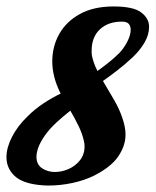

<svg xmlns="http://www.w3.org/2000/svg" viewBox="-28 -561 482 595"><path d="M122 14Q115 14 107 13.5Q99 13 91 12Q39 6 15.5 -17.5Q-8 -41 -8 -74Q-8 -103 9 -136.5Q26 -170 57 -200Q80 -223 106.5 -240.5Q133 -258 160 -271L157 -277Q134 -325 134 -371Q134 -417 155.5 -455.5Q177 -494 219.5 -517.5Q262 -541 324 -541Q385 -541 409.5 -522.5Q434 -504 434 -478Q434 -453 419.5 -428.5Q405 -404 382 -382.5Q359 -361 335 -342.5Q311 -324 291 -310Q308 -282 325.5 -251.5Q343 -221 352 -193Q356 -181 358.5 -168.5Q361 -156 361 -144Q361 -110 339 -77Q317 -44 264 -17Q234 -2 196.5 6Q159 14 122 14ZM274 -341Q292 -354 309 -367.5Q326 -381 341 -396Q355 -410 366 -431Q377 -452 377 -469Q377 -480 371 -487Q365 -494 350 -494Q307 -494 281.5 -470Q256 -446 256 -404Q256 -400 256 -396.5Q256 -393 257 -388Q259 -378 263 -366.5Q267 -355 274 -341ZM142 -28Q163 -28 184 -37Q205 -46 219.5 -64Q234 -82 234 -107Q234 -111 233.5 -115.5Q233 -120 232 -124Q227 -147 215.5 -170.5Q204 -194 190 -218Q168 -201 146.5 -181Q125 -161 111 -141Q97 -121 91 -104.5Q85 -88 85 -75Q85 -51 102.5 -39.5Q120 -28 142 -28Z"/></svg>

Font: Praise
Style: Regular
Weight: 400
Designer: Robert E. Leuschke
Foundry: Robert E. Leuschke
Version: Version 1.100; ttfautohint (v1.8.3)